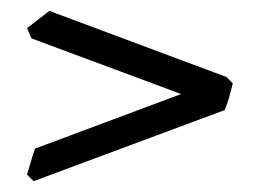

<svg xmlns="http://www.w3.org/2000/svg" viewBox="-20 -459 479 354"><path d="M406.2 -293.5Q405.3 -289.6 404.3 -286.6Q403.8 -285.6 403.8 -284.7Q403.8 -283.7 403.3 -282.7Q402.3 -279.8 401.4 -275.9Q399.4 -271.5 398.9 -268.1Q398.4 -267.1 397.9 -265.6Q397.5 -264.2 397 -263.2Q396 -261.2 395.5 -259.3Q395 -257.3 394 -255.9L42 -125L29.8 -137.2Q31.2 -142.1 33.2 -148.4Q35.2 -154.8 37.1 -161.6Q39.1 -168.5 41 -174.6Q43 -180.7 44.9 -185.1L314 -285.6L38.1 -388.2L29.8 -407.2Q41 -416 51.5 -423.8Q62 -431.6 70.8 -439L397.9 -316.9L409.2 -305.2Z"/></svg>

Font: Gentium
Style: Regular
Weight: 400
Designer: J. Victor Gaultney
Version: Version 1.03; 2011; OFL 1.1 release